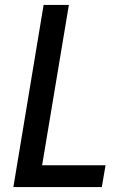

<svg xmlns="http://www.w3.org/2000/svg" viewBox="-20 -755 540 775"><path d="M34 0 156 -735H258L150 -88H406L391 0Z"/></svg>

Font: Iosevka SS04 Semibold
Style: Italic
Weight: 600
Italic angle: -9°
Monospace: yes
Designer: Belleve Invis
Foundry: Belleve Invis
Version: Version 19.0.0; ttfautohint (v1.8.4)